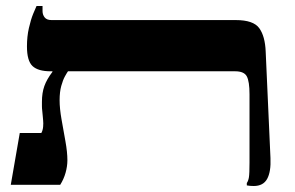

<svg xmlns="http://www.w3.org/2000/svg" viewBox="-20 -617 984 641"><path d="M827 4Q821 4 815 3.5Q809 3 804 2V-6Q809 -13 811 -25Q813 -37 813 -75V-302Q813 -345 804 -362Q795 -379 765 -379H149Q107 -379 88.5 -396.5Q70 -414 70 -462Q70 -495 76.5 -523.5Q83 -552 91 -571.5Q99 -591 102 -597H122V-580Q122 -568 129 -559Q136 -550 152 -550H767Q826 -550 845.5 -523Q865 -496 867 -445L883 -89Q885 -44 872 -20Q859 4 827 4ZM16 0 46 -173H118Q123 -182 124 -194Q125 -206 124 -215Q123 -224 122.5 -232Q122 -240 121 -247.5Q120 -255 120 -262.5Q120 -270 120 -277Q120 -307 128 -329.5Q136 -352 155 -377V-396H207V-379Q204 -375 197 -362.5Q190 -350 184.5 -330Q179 -310 179 -282Q179 -255 185.5 -218Q192 -181 198.5 -145Q205 -109 205 -82Q205 -62 199 -40.5Q193 -19 181 0Z"/></svg>

Font: Frank Ruhl Libre ExtraBold
Style: Regular
Weight: 800
Designer: Yanek Iontef
Foundry: Fontef
Version: Version 6.003;gftools[0.9.30]